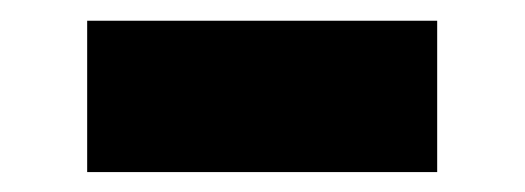

<svg xmlns="http://www.w3.org/2000/svg" viewBox="-20 -381 511 187"><path d="M405.8 -360.8V-213.4H64.9V-360.8Z"/></svg>

Font: Inter 18pt Black
Style: Regular
Weight: 900
Designer: Rasmus Andersson
Foundry: rsms
Version: Version 4.001;git-66647c0bb